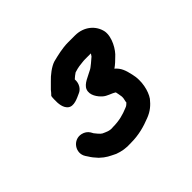

<svg xmlns="http://www.w3.org/2000/svg" viewBox="-102 -813 658 658"><g transform="rotate(-45 227.5 -484.0)"><path d="M216 -576C221.1 -581.1 228.9 -586.9 235 -591L249 -595L259 -597C270.2 -598 279.7 -600 290 -600H318L312 -591C306.3 -586.1 282.8 -565.1 275 -562C257.1 -551.8 227.9 -542.5 220.5 -523.5C211.7 -501 230.4 -478 241.5 -468C254.7 -456 270 -454.3 284 -445C285.2 -437.7 287.8 -428.7 288.5 -420C289.3 -410.4 285 -402.4 285 -395C280.8 -390.8 276.8 -386.6 269 -384C246.4 -374.6 223.6 -368 193 -368C175.6 -365.5 162.8 -373.4 152 -378C145.6 -381.2 134.3 -395.8 131 -400L126 -409C120 -418.3 111.3 -424.3 100 -427C64.4 -435.4 36.4 -395.5 56 -365L62 -356C66.7 -348 74 -338.7 84 -328C103.3 -309.8 114.5 -305.7 136 -295C154.4 -288.1 174.1 -284.4 198 -286C237.1 -286 268.7 -295.3 298 -307C321.9 -316.1 337.3 -329.9 351 -347C366.5 -369.4 376.3 -410.8 367 -448C361.3 -473.5 355.9 -490.7 338 -506C349.4 -513.6 361.3 -525.3 368 -532C386.5 -547.6 409.9 -587.3 405 -619C397.8 -654.8 366 -682 323 -682H289C261.5 -682 232.3 -674.6 210 -669C191.2 -663.2 166.8 -644 153 -629L133 -609C129 -603.7 124.3 -598.3 119 -593C118.3 -591.7 117.8 -586.7 117.5 -578C116.6 -555.7 119.2 -535.5 132.5 -524.5C148.8 -511 176 -525.3 191 -532C206.5 -537.9 217.5 -555.2 216 -576Z"/></g></svg>

Font: HoneyBee
Style: Bd
Weight: 700
Foundry: Cannot Into Space Fonts
Version: Version 0.89